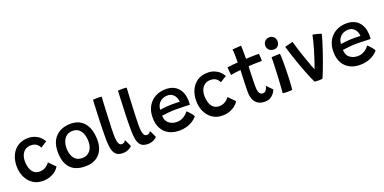

<svg xmlns="http://www.w3.org/2000/svg" viewBox="-12 -1511 4655 2329"><g transform="rotate(-20 2315.5 -347.0)"><path d="M480 -104.5Q466.5 -79.5 437.5 -54.5Q408.5 -29.5 365.2 -12.8Q322 4 266 4Q192 4 138 -33.5Q84 -71 55 -133.5Q26 -196 26 -270.5Q26 -351 55.2 -413.5Q84.5 -476 139.2 -511.8Q194 -547.5 272 -547.5Q318.5 -547.5 356.5 -532.5Q394.5 -517.5 422.5 -491.8Q450.5 -466 467.5 -434L385 -383Q382.5 -388.5 376.2 -399.5Q370 -410.5 357.5 -423Q345 -435.5 324.8 -444Q304.5 -452.5 274.5 -452.5Q231 -452.5 201.2 -432.2Q171.5 -412 156 -376.2Q140.5 -340.5 140.5 -292.5Q140.5 -249 153 -208.5Q165.5 -168 194.2 -142.2Q223 -116.5 270.5 -116.5Q299.5 -116.5 322.2 -125.8Q345 -135 361 -147.8Q377 -160.5 386.5 -171.8Q396 -183 398.5 -187Z M813.5 14Q682 14 618 -58Q554 -130 554 -266Q554 -353.5 587 -413Q620 -472.5 679 -503.2Q738 -534 816 -534Q897.5 -534 951 -496.2Q1004.5 -458.5 1030.5 -391.8Q1056.5 -325 1056.5 -236.5Q1056.5 -160.5 1028 -104.2Q999.5 -48 945 -17Q890.5 14 813.5 14ZM809 -93.5Q845 -93.5 871.5 -106.8Q898 -120 915 -142.8Q932 -165.5 940.2 -194.5Q948.5 -223.5 948.5 -255Q948.5 -310 933.2 -352.8Q918 -395.5 887.2 -419.8Q856.5 -444 810 -444Q762.5 -444 731.2 -420.8Q700 -397.5 684.8 -358.2Q669.5 -319 669.5 -270Q669.5 -192.5 705 -143Q740.5 -93.5 809 -93.5Z M1413 -29.5Q1401 -13.5 1368.5 2.5Q1336 18.5 1293 18.5Q1234 18.5 1204.8 -11.2Q1175.5 -41 1166 -94Q1156.5 -147 1156.5 -216Q1156.5 -263 1157.5 -316.2Q1158.5 -369.5 1160.2 -424.5Q1162 -479.5 1164.2 -532.2Q1166.5 -585 1168.5 -631.8Q1170.5 -678.5 1172.5 -714.5Q1200 -716.5 1222.5 -716.5Q1238 -716.5 1252.8 -715.8Q1267.5 -715 1284.5 -713Q1282 -674.5 1279.2 -624Q1276.5 -573.5 1274 -518.2Q1271.5 -463 1269.2 -409Q1267 -355 1265.5 -309Q1264 -263 1264 -232Q1264 -196 1267.8 -163.2Q1271.5 -130.5 1283.5 -109.5Q1295.5 -88.5 1319.5 -88.5Q1339 -88.5 1350 -97.8Q1361 -107 1368.5 -121.5Q1371.5 -117 1378.2 -103.8Q1385 -90.5 1392.5 -74.8Q1400 -59 1405.8 -46.2Q1411.5 -33.5 1413 -29.5Z M1735.5 -29.5Q1723.5 -13.5 1691 2.5Q1658.5 18.5 1615.5 18.5Q1556.5 18.5 1527.2 -11.2Q1498 -41 1488.5 -94Q1479 -147 1479 -216Q1479 -263 1480 -316.2Q1481 -369.5 1482.8 -424.5Q1484.5 -479.5 1486.8 -532.2Q1489 -585 1491 -631.8Q1493 -678.5 1495 -714.5Q1522.5 -716.5 1545 -716.5Q1560.5 -716.5 1575.2 -715.8Q1590 -715 1607 -713Q1604.5 -674.5 1601.8 -624Q1599 -573.5 1596.5 -518.2Q1594 -463 1591.8 -409Q1589.5 -355 1588 -309Q1586.5 -263 1586.5 -232Q1586.5 -196 1590.2 -163.2Q1594 -130.5 1606 -109.5Q1618 -88.5 1642 -88.5Q1661.5 -88.5 1672.5 -97.8Q1683.5 -107 1691 -121.5Q1694 -117 1700.8 -103.8Q1707.5 -90.5 1715 -74.8Q1722.5 -59 1728.2 -46.2Q1734 -33.5 1735.5 -29.5Z M2264.5 -104Q2253.5 -89 2233.2 -71.5Q2213 -54 2184 -38.5Q2155 -23 2116.8 -13Q2078.5 -3 2031 -3Q1955.5 -3 1898.5 -33Q1841.5 -63 1809.8 -121Q1778 -179 1778 -263.5Q1778 -345.5 1812 -406.2Q1846 -467 1905.8 -500.2Q1965.5 -533.5 2043.5 -533.5Q2141.5 -533.5 2197.2 -475.2Q2253 -417 2258 -317.5Q2258.5 -301 2258.2 -286.2Q2258 -271.5 2256 -255Q2249 -255.5 2227.2 -256.2Q2205.5 -257 2177.2 -257.8Q2149 -258.5 2122 -259.2Q2095 -260 2077.5 -260Q2029.5 -260 1980.5 -255.2Q1931.5 -250.5 1894.5 -245Q1895 -233 1896.8 -221.8Q1898.5 -210.5 1901 -200.5Q1909 -173 1929.5 -153.2Q1950 -133.5 1978.5 -123Q2007 -112.5 2038.5 -112.5Q2071 -112.5 2095.8 -121.8Q2120.5 -131 2139 -144.8Q2157.5 -158.5 2170 -172Q2182.5 -185.5 2191 -194Q2194 -191.5 2203.8 -181.8Q2213.5 -172 2225.8 -158.5Q2238 -145 2248.8 -130.8Q2259.5 -116.5 2264.5 -104ZM1897.5 -320.5Q1929 -326 1972.5 -330Q2016 -334 2072 -334Q2101.5 -334 2122.5 -333.2Q2143.5 -332.5 2152.5 -331.5Q2152.5 -346 2148.5 -362.5Q2143.5 -385 2130 -405.8Q2116.5 -426.5 2093.8 -440.2Q2071 -454 2038 -454Q1998.5 -454 1967 -437Q1935.5 -420 1917.2 -390Q1899 -360 1897.5 -320.5Z M2798 -104.5Q2784.5 -79.5 2755.5 -54.5Q2726.5 -29.5 2683.2 -12.8Q2640 4 2584 4Q2510 4 2456 -33.5Q2402 -71 2373 -133.5Q2344 -196 2344 -270.5Q2344 -351 2373.2 -413.5Q2402.5 -476 2457.2 -511.8Q2512 -547.5 2590 -547.5Q2636.5 -547.5 2674.5 -532.5Q2712.5 -517.5 2740.5 -491.8Q2768.5 -466 2785.5 -434L2703 -383Q2700.5 -388.5 2694.2 -399.5Q2688 -410.5 2675.5 -423Q2663 -435.5 2642.8 -444Q2622.5 -452.5 2592.5 -452.5Q2549 -452.5 2519.2 -432.2Q2489.5 -412 2474 -376.2Q2458.5 -340.5 2458.5 -292.5Q2458.5 -249 2471 -208.5Q2483.5 -168 2512.2 -142.2Q2541 -116.5 2588.5 -116.5Q2617.5 -116.5 2640.2 -125.8Q2663 -135 2679 -147.8Q2695 -160.5 2704.5 -171.8Q2714 -183 2716.5 -187Z M3271 -84Q3262.5 -62 3245.5 -37.5Q3228.5 -13 3199.5 4.2Q3170.5 21.5 3126 21.5Q3068.5 21.5 3033.8 -3.5Q2999 -28.5 2983.8 -69.2Q2968.5 -110 2968.5 -158Q2968.5 -184 2969.2 -216.5Q2970 -249 2971 -283.5Q2972 -318 2973.2 -349.5Q2974.5 -381 2975.5 -405.2Q2976.5 -429.5 2977 -441.5Q2931.5 -437 2896.2 -431.5Q2861 -426 2850 -423.5Q2846.5 -443 2844.5 -464.8Q2842.5 -486.5 2841.8 -503.2Q2841 -520 2841 -525Q2869 -529 2905 -533Q2941 -537 2977.5 -539Q2977.5 -556.5 2977.2 -584Q2977 -611.5 2976.5 -635.5Q2976.5 -656 2975 -675.8Q2973.5 -695.5 2972 -708.5L3084.5 -716.5Q3085 -709 3086 -683Q3087 -657 3087 -620Q3087 -604.5 3087 -583.8Q3087 -563 3087 -545.5Q3103 -546.5 3125 -547.5Q3147 -548.5 3160 -548.5Q3183 -549.5 3203 -549.5Q3223 -549.5 3237 -549Q3251 -548.5 3254.5 -548.5Q3257 -531.5 3258 -503.2Q3259 -475 3259 -455.5Q3254 -456 3225.2 -455.8Q3196.5 -455.5 3168.5 -455Q3149 -454.5 3125 -453Q3101 -451.5 3085.5 -450.5Q3085 -438 3083.8 -415Q3082.5 -392 3081.8 -363.2Q3081 -334.5 3080 -304.8Q3079 -275 3078.5 -248.5Q3078 -222 3078 -204.5Q3078 -172.5 3081.5 -144.8Q3085 -117 3098.2 -99.8Q3111.5 -82.5 3140 -82.5Q3159.5 -82.5 3171.8 -95.5Q3184 -108.5 3191.2 -125.5Q3198.5 -142.5 3202.5 -154.5Q3207.5 -148.5 3217.5 -138Q3227.5 -127.5 3238.8 -116.2Q3250 -105 3259 -96Q3268 -87 3271 -84Z M3484.5 0Q3476.5 0.5 3458.8 1.8Q3441 3 3421.5 3Q3406 3 3390.8 2Q3375.5 1 3361.5 -1Q3363.5 -14 3366.5 -54.5Q3369.5 -95 3372.8 -150.5Q3376 -206 3378.8 -265.2Q3381.5 -324.5 3383 -375.8Q3384.5 -427 3384.5 -458Q3391.5 -458.5 3406.2 -459.2Q3421 -460 3438 -460.8Q3455 -461.5 3470.5 -462Q3486 -462.5 3494.5 -462.5Q3496.5 -448 3497.8 -418Q3499 -388 3499 -351Q3499 -304.5 3498 -250.8Q3497 -197 3495 -146Q3493 -95 3490.2 -55.8Q3487.5 -16.5 3484.5 0ZM3445.5 -536Q3407.5 -536 3384 -558.5Q3360.5 -581 3360.5 -616Q3360.5 -641 3372 -658.8Q3383.5 -676.5 3402.2 -685.8Q3421 -695 3442 -695Q3476.5 -695 3498 -671.5Q3519.5 -648 3519.5 -612.5Q3519.5 -581 3499 -558.5Q3478.5 -536 3445.5 -536Z M3944 -545.5Q3971.5 -541 3995.2 -534.8Q4019 -528.5 4035 -523.5Q4051 -518.5 4054.5 -517Q4045.5 -481 4030.5 -431Q4015.5 -381 3996.2 -323.5Q3977 -266 3956 -207.5Q3935 -149 3914.5 -95.8Q3894 -42.5 3876 -1.5Q3856 2 3824.5 2Q3810.5 2 3797 1Q3783.5 0 3773.5 -1.5Q3746 -58.5 3720 -123.2Q3694 -188 3669.5 -255.5Q3645 -323 3623.2 -390.2Q3601.5 -457.5 3583 -520Q3590 -522 3603.2 -525Q3616.5 -528 3632.2 -532Q3648 -536 3662.8 -539.8Q3677.5 -543.5 3687.5 -546Q3695.5 -514.5 3709.2 -469.8Q3723 -425 3739.5 -375.2Q3756 -325.5 3773 -278Q3790 -230.5 3804.2 -192.5Q3818.5 -154.5 3827.5 -133.5L3820.5 -131.5Q3832 -161.5 3845.2 -200Q3858.5 -238.5 3872.5 -282Q3886.5 -325.5 3900 -371Q3913.5 -416.5 3924.8 -461Q3936 -505.5 3944 -545.5Z M4598 -104Q4587 -89 4566.8 -71.5Q4546.5 -54 4517.5 -38.5Q4488.5 -23 4450.2 -13Q4412 -3 4364.5 -3Q4289 -3 4232 -33Q4175 -63 4143.2 -121Q4111.5 -179 4111.5 -263.5Q4111.5 -345.5 4145.5 -406.2Q4179.5 -467 4239.2 -500.2Q4299 -533.5 4377 -533.5Q4475 -533.5 4530.8 -475.2Q4586.5 -417 4591.5 -317.5Q4592 -301 4591.8 -286.2Q4591.5 -271.5 4589.5 -255Q4582.5 -255.5 4560.8 -256.2Q4539 -257 4510.8 -257.8Q4482.5 -258.5 4455.5 -259.2Q4428.5 -260 4411 -260Q4363 -260 4314 -255.2Q4265 -250.5 4228 -245Q4228.5 -233 4230.2 -221.8Q4232 -210.5 4234.5 -200.5Q4242.5 -173 4263 -153.2Q4283.5 -133.5 4312 -123Q4340.5 -112.5 4372 -112.5Q4404.5 -112.5 4429.2 -121.8Q4454 -131 4472.5 -144.8Q4491 -158.5 4503.5 -172Q4516 -185.5 4524.5 -194Q4527.5 -191.5 4537.2 -181.8Q4547 -172 4559.2 -158.5Q4571.5 -145 4582.2 -130.8Q4593 -116.5 4598 -104ZM4231 -320.5Q4262.5 -326 4306 -330Q4349.5 -334 4405.5 -334Q4435 -334 4456 -333.2Q4477 -332.5 4486 -331.5Q4486 -346 4482 -362.5Q4477 -385 4463.5 -405.8Q4450 -426.5 4427.2 -440.2Q4404.5 -454 4371.5 -454Q4332 -454 4300.5 -437Q4269 -420 4250.8 -390Q4232.5 -360 4231 -320.5Z"/></g></svg>

Font: Grandstander Thin Medium
Style: Regular
Weight: 500
Version: Version 1.200